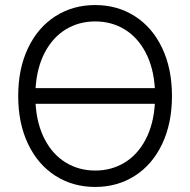

<svg xmlns="http://www.w3.org/2000/svg" viewBox="-20 -737 761 767"><path d="M360.4 9.8Q271 9.8 201.2 -34.9Q131.3 -79.6 92 -162.1Q52.7 -244.6 52.7 -353.5Q52.7 -462.4 92 -544.9Q131.3 -627.4 201.2 -672.1Q271 -716.8 360.4 -716.8Q449.2 -716.8 519 -672.1Q588.9 -627.4 627.9 -544.9Q667 -462.4 667 -353.5Q667 -244.6 627.9 -162.1Q588.9 -79.6 519 -34.9Q449.2 9.8 360.4 9.8ZM360.4 -55.7Q425.3 -55.7 477.3 -87.2Q529.3 -118.7 561.3 -179Q593.3 -239.3 598.6 -322.3H122.1Q127.4 -239.7 159.2 -179.4Q190.9 -119.1 243.2 -87.4Q295.4 -55.7 360.4 -55.7ZM598.6 -384.8Q593.3 -467.8 561.3 -528.1Q529.3 -588.4 477.3 -619.9Q425.3 -651.4 360.4 -651.4Q295.4 -651.4 243.4 -619.9Q191.4 -588.4 159.4 -528.1Q127.4 -467.8 122.1 -384.8Z"/></svg>

Font: Pretendard GOV Light
Style: Regular
Weight: 300
Designer: Base glyphs from Inter by Rasmus Andersson; Hangeul glyphs from Noto Sans CJK(Source Han Sans) by Jang Soo-young and Kan
Foundry: Kil Hyung-jin
Version: Version 1.309